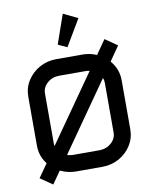

<svg xmlns="http://www.w3.org/2000/svg" viewBox="-106 -1037 926 1169"><g transform="rotate(-10 357.0 -453.0)"><path d="M364.3 -960 453.6 -917 356.9 -753.9 301.3 -779.8ZM109.4 -80.6Q69.8 -131.3 69.8 -195.3V-499Q69.8 -553.2 97.9 -597.4Q126 -641.6 172.9 -668Q219.7 -694.3 276.9 -694.3H439.9Q484.4 -694.3 526.4 -676.3L587.4 -763.7L662.6 -711.4L600.6 -622.1Q647 -568.4 647 -499V-195.3Q647 -141.6 619.1 -97.2Q591.3 -52.7 544.2 -26.4Q497.1 0 439.9 0H276.9Q228 0 180.7 -22.5L126.5 54.2L51.3 2ZM173.3 -194.8Q173.3 -182.6 175.3 -175.3L465.3 -588.9Q453.1 -591.8 439.9 -591.8H276.9Q233.9 -591.8 203.6 -564.9Q173.3 -538.1 173.3 -499.5ZM240.7 -108.4Q257.8 -102.5 276.9 -102.5H439.9Q482.9 -102.5 513.2 -129.4Q543.5 -156.2 543.5 -194.8V-499.5Q543.5 -518.6 537.1 -531.7Z"/></g></svg>

Font: Anta
Style: Regular
Weight: 400
Designer: Sergej Lebedev
Foundry: Sergej Lebedev
Version: Version 1.000; ttfautohint (v1.8.4.7-5d5b)